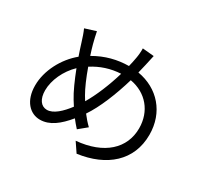

<svg xmlns="http://www.w3.org/2000/svg" viewBox="-165 -1002 1330 1263"><g transform="rotate(30 500.0 -370.0)"><path d="M406 -321C383 -360 354 -427 330 -495C394 -536 464 -559 541 -563C511 -461 468 -358 426 -288C419 -299 412 -310 406 -321ZM236 -113C191 -113 162 -153 162 -219C162 -296 203 -386 268 -448C297 -373 328 -303 356 -258C364 -245 372 -232 380 -220C336 -162 285 -113 236 -113ZM581 -779C582 -757 579 -724 575 -704C571 -681 566 -657 560 -633C474 -632 390 -612 306 -563C297 -591 289 -616 283 -639C276 -666 268 -699 263 -726L180 -700C192 -674 202 -643 212 -611C221 -582 231 -551 242 -520C152 -446 89 -327 89 -214C89 -97 153 -34 228 -34C302 -34 363 -83 424 -157C439 -137 455 -119 471 -101L533 -152C512 -172 491 -196 472 -221C528 -303 580 -432 617 -558C743 -536 823 -439 823 -311C823 -159 708 -50 502 -32L550 39C762 10 903 -111 903 -308C903 -478 794 -600 635 -627C641 -650 646 -672 651 -694C656 -713 662 -747 668 -771Z"/></g></svg>

Font: Noto Sans Mono CJK SC Regular
Style: Regular
Weight: 400
Designer: Ryoko NISHIZUKA (kana & ideographs); Paul D. Hunt (Latin, Greek & Cyrillic); Wenlong ZHANG (bopomofo); Sandoll Communica
Foundry: Adobe Systems Incorporated
Version: Version 1.005;PS 1.005;hotconv 1.0.96;makeotf.lib2.5.65012